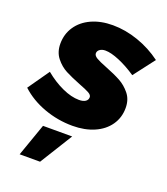

<svg xmlns="http://www.w3.org/2000/svg" viewBox="-164 -651 862 990"><g transform="rotate(20 266.5 -156.0)"><path d="M-21 -97 61 -214Q108 -175 158.5 -152Q209 -129 251 -129Q274 -129 286.5 -137.5Q299 -146 299 -161Q299 -173 282 -182.5Q265 -192 228 -206Q177 -226 144.5 -243Q112 -260 87 -291.5Q62 -323 62 -369Q62 -422 90 -463.5Q118 -505 168.5 -528Q219 -551 285 -551Q354 -551 424.5 -526.5Q495 -502 554 -458L466 -343Q417 -376 370.5 -395.5Q324 -415 293 -415Q275 -415 263 -406.5Q251 -398 251 -385Q251 -372 268.5 -361.5Q286 -351 325 -336Q376 -316 409 -298Q442 -280 467 -249Q492 -218 492 -172Q492 -119 463.5 -78Q435 -37 383.5 -14.5Q332 8 265 8Q184 8 108.5 -19.5Q33 -47 -21 -97ZM123 60H283L172 239H60Z"/></g></svg>

Font: Gontserrat ExtraBold
Style: Italic
Weight: 800
Italic angle: -11.3°
Designer: Julieta Ulanovsky
Foundry: Julieta Ulanovsky
Version: Version 6.001